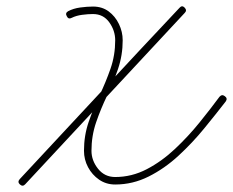

<svg xmlns="http://www.w3.org/2000/svg" viewBox="-20 -582 746 615"><path d="M194 -530Q188 -540 198 -546Q215 -555 237 -558Q259 -561 278 -561Q278 -561 278 -561Q278 -561 278 -561Q307 -561 328 -545.5Q349 -530 361 -505Q373 -480 373 -453Q373 -405 358 -361Q343 -317 323 -275.5Q303 -234 288 -190.5Q273 -147 273 -99Q273 -68 294 -41.5Q315 -15 349 -15Q402 -15 450 -40Q498 -65 540.5 -105Q583 -145 619 -189.5Q655 -234 683 -272Q691 -281 700 -274Q710 -267 703 -257Q672 -217 634 -170.5Q596 -124 551.5 -83Q507 -42 456 -16.5Q405 9 349 9Q320 9 297.5 -6.5Q275 -22 262 -46.5Q249 -71 249 -99Q249 -148 264 -191.5Q279 -235 299 -277Q319 -319 334 -362Q349 -405 349 -453Q349 -484 330 -510.5Q311 -537 278 -537Q278 -537 278 -537Q277 -537 277 -537Q262 -537 243 -534.5Q224 -532 210 -525Q199 -519 194 -530ZM555 -557Q563 -566 571 -558Q580 -549 572 -541Q444 -404 316.5 -266.5Q189 -129 61 8Q53 17 44 9Q35 1 43 -8Q171 -145 298.5 -282.5Q426 -420 555 -557Q555 -557 555 -557Q555 -557 555 -557Z"/></svg>

Font: FRB American Cursive Light
Style: Italic
Weight: 300
Italic angle: -25°
Version: Version 2.0;Modular Font Editor K font №1